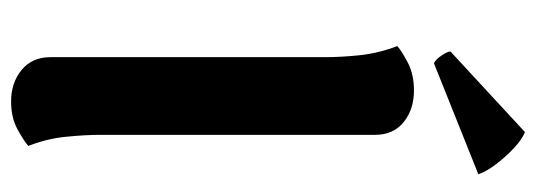

<svg xmlns="http://www.w3.org/2000/svg" viewBox="-330 -621 966 346"><g transform="rotate(90 153.0 -448.0)"><path d="M163 15Q129 15 106 -4Q83 -23 83 -56V-551Q83 -580 79.5 -613.5Q76 -647 63 -681Q72 -689 93 -700Q114 -711 143 -711Q177 -711 200 -692.5Q223 -674 223 -641V-146Q223 -118 226.5 -83.5Q230 -49 243 -16Q234 -8 213 3.5Q192 15 163 15ZM294 -827 94 -747Q87 -750 79.5 -761.5Q72 -773 73 -777L218 -911Q231 -906 246.5 -891.5Q262 -877 275.5 -859.5Q289 -842 294 -827Z"/></g></svg>

Font: Arima Thin
Style: Bold
Weight: 700
Version: Version 1.100